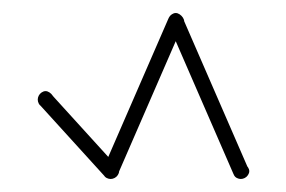

<svg xmlns="http://www.w3.org/2000/svg" viewBox="-20 -273 440 295"><path d="M38 -120Q38 -117 39.5 -114Q41 -111 44 -109.5Q47 -108 50 -108Q53 -108 56 -109.5Q59 -111 61 -114Q63 -117 63 -120Q63 -123 61 -126Q59 -129 56 -131Q53 -133 50 -133Q47 -133 44 -131Q41 -129 39.5 -126Q38 -123 38 -120Z M59 -128 41 -112 141 -2 159 -18Z M138 -10Q138 -7 139.5 -4Q141 -1 144 0.5Q147 2 150 2Q153 2 156 0.5Q159 -1 161 -4Q163 -7 163 -10Q163 -13 161 -16Q159 -19 156 -21Q153 -23 150 -23Q147 -23 144 -21Q141 -19 139.5 -16Q138 -13 138 -10Z M139 -15 161 -5 261 -235 239 -245Z M238 -240Q238 -237 239.5 -234Q241 -231 244 -229.5Q247 -228 250 -228Q253 -228 256 -229.5Q259 -231 261 -234Q263 -237 263 -240Q263 -243 261 -246Q259 -249 256 -251Q253 -253 250 -253Q247 -253 244 -251Q241 -249 239.5 -246Q238 -243 238 -240Z M261 -245 239 -235 339 -5 361 -15Z M338 -10Q338 -7 339.5 -4Q341 -1 344 0.5Q347 2 350 2Q353 2 356 0.5Q359 -1 361 -4Q363 -7 363 -10Q363 -13 361 -16Q359 -19 356 -21Q353 -23 350 -23Q347 -23 344 -21Q341 -19 339.5 -16Q338 -13 338 -10Z"/></svg>

Font: Linefont Thin
Style: Regular
Weight: 100
Monospace: yes
Version: Version 3.002;gftools[0.9.33]